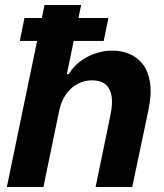

<svg xmlns="http://www.w3.org/2000/svg" viewBox="-20 -749 658 769"><path d="M7.4 0 158.4 -729H305.1L247.7 -452.1H255.1Q282.6 -496.9 330.8 -521.6Q379 -546.3 429.7 -546.3Q465.4 -546.3 497.4 -533.5Q529.3 -520.7 551.5 -492.4Q573.7 -464 580.9 -418Q588 -372 573.9 -305.3L509.6 0H362.9L422.9 -290.9Q431.9 -334.7 426.8 -364.9Q421.7 -395 402.5 -411.1Q383.3 -427.3 348.6 -427.3Q317.7 -427.3 290.6 -412.8Q263.4 -398.3 244.2 -371.1Q225 -344 217 -305.1L153.9 0ZM59.3 -585 78.1 -677H414.3L395.4 -585Z"/></svg>

Font: Mona Sans
Style: Italic
Weight: 200
Italic angle: -11.6951°
Designer: Deni Anggara
Foundry: GitHub
Version: Version 2.000